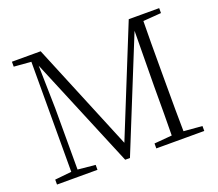

<svg xmlns="http://www.w3.org/2000/svg" viewBox="-120 -892 1205 1061"><g transform="rotate(-20 482.5 -361.5)"><path d="M45 0H283V-29L171 -40H153L45 -29ZM43 -694 168 -684H175V-723H43ZM143 0H180V-398L173 -723H144ZM446 0H474L746 -671L756 -694H764V-723H730L469 -78L463 -67H483L212 -723H152V-694H157ZM629 0H911V-29L777 -40H759L629 -29ZM733 0H803C801 -110 801 -221 801 -333V-390C801 -502 801 -614 803 -723H739L735 -325C735 -221 735 -110 733 0ZM768 -684H777L909 -694V-723H768Z"/></g></svg>

Font: Source Han Serif CN VF
Style: Regular
Weight: 250
Designer: Ryoko NISHIZUKA 西塚涼子 (kana & ideographs); Frank Grießhammer (Latin, Greek & Cyrillic); Wenlong ZHANG 张文龙 (bopomofo); San
Foundry: Adobe
Version: Version 2.002;hotconv 1.1.0;makeotfexe 2.6.0